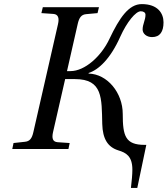

<svg xmlns="http://www.w3.org/2000/svg" viewBox="-20 -727 818 937"><path d="M40 0H314L320 -29L261 -33C237 -35 232 -52 239 -83L298 -341H346C482 -341 476 -248 479 -122C481 -49 506 -9 558 7C594 18 626 34 626 101C626 125 623 155 619 190H650L694 -20H686C592 -20 579 -63 579 -171C579 -274 504 -366 412 -368L413 -371C460 -386 518 -438 567 -548C599 -619 642 -672 667 -672C680 -672 690 -666 690 -655C690 -629 676 -609 676 -583C676 -563 695 -546 722 -546C761 -546 778 -573 778 -618C778 -662 750 -707 672 -707C608 -707 563 -640 514 -537C474 -452 394 -380 324 -380H307L359 -609C366 -640 376 -656 401 -658L456 -663L463 -692H189L182 -663L241 -659C264 -657 270 -639 263 -609L143 -83C136 -51 125 -37 101 -35L46 -29Z"/></svg>

Font: Heuristica
Style: Italic
Weight: 400
Italic angle: -13°
Version: Version 1.0.1